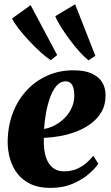

<svg xmlns="http://www.w3.org/2000/svg" viewBox="-20 -884 530 915"><path d="M448.5 -103.5Q435 -83 404.5 -56Q374 -29 327.5 -8.8Q281 11.5 220 11.5Q165 11.5 126.2 -6.8Q87.5 -25 63.5 -56Q39.5 -87 28.2 -125.5Q17 -164 16.5 -204Q16.5 -279 39.8 -342Q63 -405 105.2 -451.2Q147.5 -497.5 204.8 -523.2Q262 -549 329 -549Q383.5 -549 417 -533.8Q450.5 -518.5 466.5 -492.5Q482.5 -466.5 483 -434Q484 -387 464.5 -352.5Q445 -318 412.5 -294.2Q380 -270.5 341 -256Q302 -241.5 262 -234.8Q222 -228 189 -227Q187.5 -191 192.5 -161.5Q197.5 -132 209.2 -111.2Q221 -90.5 239.8 -79Q258.5 -67.5 284.5 -67.5Q319.5 -67.5 346 -79Q372.5 -90.5 392 -107.8Q411.5 -125 425 -141.5ZM293.5 -496.5Q267.5 -496.5 249 -474.8Q230.5 -453 218.2 -418.2Q206 -383.5 199 -344Q192 -304.5 190 -269.5Q206 -271.5 225.5 -279.5Q245 -287.5 264.2 -301.2Q283.5 -315 299.5 -334.5Q315.5 -354 325 -378.5Q334.5 -403 334 -432.5Q333 -467 322.2 -481.8Q311.5 -496.5 293.5 -496.5ZM222 -597Q202.5 -609.5 174.8 -634.2Q147 -659 119 -689Q91 -719 69 -747.2Q47 -775.5 37.5 -796L126 -859.5L252.5 -621.5ZM402 -596.5Q383 -611 359 -637.5Q335 -664 311.5 -695.8Q288 -727.5 269.5 -757Q251 -786.5 243.5 -807L338 -863.5L434.5 -618Z"/></svg>

Font: Merriweather 72pt Black
Style: Italic
Weight: 900
Italic angle: -7.8°
Version: Version 2.101